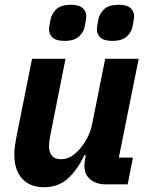

<svg xmlns="http://www.w3.org/2000/svg" viewBox="-20 -771 622 803"><path d="M114 -525H254L192 -213Q189 -199 187 -185Q185 -171 185 -160Q185 -135 197 -120Q209 -105 234 -105Q260 -105 280.5 -118.5Q301 -132 318 -153Q335 -174 347.5 -199.5Q360 -225 366 -255L420 -525H560L477 -112H536L514 0H421Q384 0 358.5 -20Q333 -40 333 -77Q333 -85 334 -94Q335 -103 336 -107L339 -122H333Q304 -61 264 -24.5Q224 12 164 12Q105 12 72.5 -24Q40 -60 40 -124Q40 -144 42.5 -162Q45 -180 49 -200ZM250 -600Q215 -600 200 -614Q185 -628 185 -648Q185 -653 186.5 -662Q188 -671 191 -688Q196 -714 215.5 -732.5Q235 -751 276 -751Q311 -751 326 -737Q341 -723 341 -703Q341 -698 339.5 -689Q338 -680 335 -663Q331 -638 311 -619Q291 -600 250 -600ZM450 -600Q415 -600 400 -614Q385 -628 385 -648Q385 -653 386.5 -662Q388 -671 391 -688Q396 -714 415.5 -732.5Q435 -751 476 -751Q511 -751 526 -737Q541 -723 541 -703Q541 -698 539.5 -689Q538 -680 535 -663Q531 -638 511 -619Q491 -600 450 -600Z"/></svg>

Font: IBM Plex Sans Var
Style: Italic
Weight: 400
Italic angle: -11.31°
Designer: Mike Abbink, Paul van der Laan, Pieter van Rosmalen
Foundry: Bold Monday
Version: Version 1.001